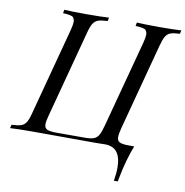

<svg xmlns="http://www.w3.org/2000/svg" viewBox="-129 -798 1042 1079"><g transform="rotate(10 392.5 -259.0)"><path d="M147 -688 150.9 -708Q193.4 -705.1 276.4 -705.1Q359.4 -705.1 405.8 -708L401.9 -688Q365.7 -686.5 347.9 -680.2Q330.1 -673.8 319.3 -656.7Q308.6 -639.6 298.8 -602.1L167 -106Q158.2 -75.2 158.2 -55.2Q158.2 -35.2 173.3 -27.6Q188.5 -20 226.1 -20H390.1Q423.3 -20 440.7 -26.9Q458 -33.7 468 -51.3Q478 -68.8 487.8 -106L620.1 -602.1Q628.4 -633.8 628.4 -649.4Q628.4 -665 619.6 -675.5Q610.8 -686 561 -688L564.9 -708Q611.3 -705.1 693.4 -705.1Q775.4 -705.1 818.8 -708L814 -688Q778.8 -686.5 761.2 -680.2Q743.7 -673.8 733.2 -656.5Q722.7 -639.2 712.9 -602.1L581.1 -106Q572.8 -74.2 572.8 -54.7Q572.8 -35.2 587.6 -27.6Q602.5 -20 640.1 -20H670.9Q637.7 64.5 617.2 173.8L613.8 189.9H591.8Q599.1 147 599.1 114.3Q599.1 -2.9 507.8 -2.9L456.1 -2L95.2 -2.9Q9.8 -2.9 -34.2 0L-28.8 -20Q7.8 -21.5 25.6 -27.8Q43.5 -34.2 54 -51.3Q64.5 -68.4 74.2 -106L206.1 -602.1Q214.4 -633.8 214.4 -649.4Q214.4 -665 205.6 -675.5Q196.8 -686 147 -688Z"/></g></svg>

Font: PlayfairDisplaySC-Italic
Style: Italic
Weight: 400
Italic angle: -14°
Designer: Claus Eggers Sørensen
Foundry: Claus Eggers Sørensen
Version: Version 1.004;PS 001.004;hotconv 1.0.70;makeotf.lib2.5.58329